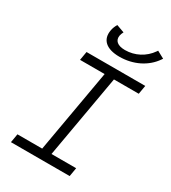

<svg xmlns="http://www.w3.org/2000/svg" viewBox="-219 -1037 1025 1149"><g transform="rotate(30 293.0 -462.5)"><path d="M44.4 0H450.2L460.4 -60.1H290L390.6 -633.3H562L572.3 -693.4H166.5L156.2 -633.3H326.2L225.6 -60.1H54.7ZM350.1 -767.1C444.8 -767.1 529.3 -808.6 577.1 -878.4L583.5 -887.7L533.7 -914.6L528.3 -906.7C490.2 -851.6 427.7 -818.4 359.4 -818.4C308.1 -818.4 282.2 -840.3 288.6 -877.4C290 -885.7 294.4 -896.5 299.3 -905.8L245.6 -925.3C236.8 -911.6 230 -894.5 227.1 -878.4C213.9 -808.1 259.8 -767.1 350.1 -767.1Z"/></g></svg>

Font: Cascadia Mono NF Light
Style: Italic
Weight: 300
Italic angle: -10°
Monospace: yes
Designer: Aaron Bell
Foundry: Saja Typeworks
Version: Version 2404.023